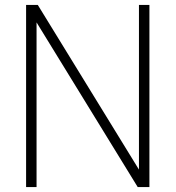

<svg xmlns="http://www.w3.org/2000/svg" viewBox="-20 -760 713 780"><path d="M86 0V-740H133.5L544.5 -71V-740H587V0H539.5L128.5 -669V0Z"/></svg>

Font: Encode Sans Semi Condensed ExtraLight
Style: Regular
Weight: 200
Width: 4
Designer: Multiple Designers
Foundry: Impallari Type
Version: Version 3.000; ttfautohint (v1.8.3) -l 8 -r 50 -G 200 -x 14 